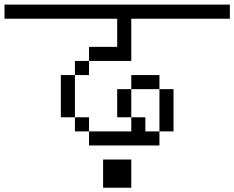

<svg xmlns="http://www.w3.org/2000/svg" viewBox="-20 -708 1040 852"><path d="M1000 -625V-687.5H0V-625H500Q500 -625 500 -500H375V-437.5H312.5V-375H250V-187.5H312.5V-125H375V-62.5H687.5V-125H625V-187.5H562.5V-125H375V-187.5H312.5V-375H375V-437.5H562.5V-625ZM437.5 0Q437.5 0 437.5 125H562.5Q562.5 125 562.5 0ZM687.5 -125H750V-312.5H687.5ZM562.5 -187.5Q562.5 -187.5 562.5 -312.5H500Q500 -312.5 500 -187.5ZM562.5 -312.5H687.5V-375H562.5Z"/></svg>

Font: Unifont
Style: Regular
Weight: 500
Version: Version 15.1.04